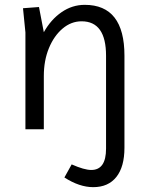

<svg xmlns="http://www.w3.org/2000/svg" viewBox="-20 -534 609 793"><path d="M365 239Q308 239 246 199L276 145Q328 168 357 168Q418 168 418 80V-304Q418 -446 317 -446Q274 -446 238.5 -416Q203 -386 182 -335Q161 -284 161 -220V0H85V-400L75 -500L141 -505L161 -401Q190 -453 234 -483.5Q278 -514 330 -514Q494 -514 494 -304V76Q494 155 460.5 197Q427 239 365 239Z"/></svg>

Font: Imprima
Style: Regular
Weight: 400
Designer: Eduardo Tunni
Foundry: Eduardo Tunni
Version: Version 1.002; ttfautohint (v1.8.4.7-5d5b);gftools[0.9.23]